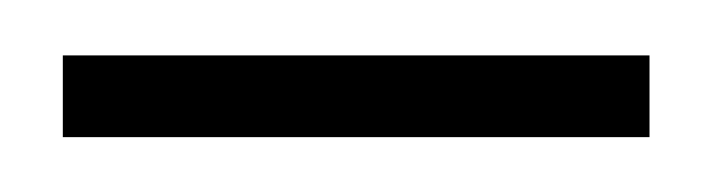

<svg xmlns="http://www.w3.org/2000/svg" viewBox="-20 -549 260 70"><path d="M216.8 -499H2.9V-528.8H216.8Z"/></svg>

Font: Sevillana
Style: Regular
Weight: 400
Designer: Olga Umpeleva
Foundry: Brownfox
Version: Version 1.001